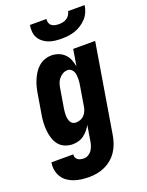

<svg xmlns="http://www.w3.org/2000/svg" viewBox="-191 -825 866 1133"><g transform="rotate(-20 242.0 -258.5)"><path d="M167 223Q143 223 119.5 220Q96 217 74 209.5Q52 202 33.5 189Q15 176 3 157Q-9 138 -13.5 115Q-18 92 -14 68L-13 65H124V66Q122 76 126 85Q130 94 138 99.5Q146 105 156 107Q166 109 176 109Q191 109 205 100Q219 91 227 78Q235 65 239.5 50.5Q244 36 246 21L261 -71Q253 -55 240.5 -40Q228 -25 212.5 -13.5Q197 -2 178.5 3Q160 8 143 8Q117 8 94 -1.5Q71 -11 56 -29.5Q41 -48 33.5 -72Q26 -96 23.5 -121Q21 -146 22.5 -172Q24 -198 29 -225L49 -345Q52 -365 57.5 -385.5Q63 -406 71.5 -426Q80 -446 92 -465Q104 -484 121 -498.5Q138 -513 159 -520.5Q180 -528 201 -528Q224 -528 245.5 -520Q267 -512 282.5 -496.5Q298 -481 306.5 -460Q315 -439 319 -416L336 -520H474L381 40Q377 64 368.5 88.5Q360 113 345.5 135Q331 157 310.5 174.5Q290 192 266 203Q242 214 217 218.5Q192 223 167 223ZM204 -106Q217 -106 231 -111Q245 -116 255 -126.5Q265 -137 271 -150.5Q277 -164 279 -178L299 -298Q301 -310 302.5 -321.5Q304 -333 304 -345Q304 -357 302.5 -368.5Q301 -380 296.5 -390Q292 -400 282.5 -407Q273 -414 261 -414Q246 -414 231.5 -406Q217 -398 206.5 -385Q196 -372 191 -356.5Q186 -341 184 -326L164 -206Q162 -195 161.5 -184.5Q161 -174 161 -163.5Q161 -153 163.5 -143Q166 -133 170.5 -124.5Q175 -116 184 -111Q193 -106 204 -106ZM293 -600Q272 -600 251.5 -602.5Q231 -605 212.5 -612Q194 -619 178.5 -631.5Q163 -644 153.5 -661Q144 -678 142.5 -698.5Q141 -719 144 -740H248Q246 -728 249.5 -716.5Q253 -705 262 -698Q271 -691 283 -688.5Q295 -686 307 -686Q319 -686 332 -688.5Q345 -691 356 -698Q367 -705 374.5 -716.5Q382 -728 384 -740H488Q485 -719 476.5 -698.5Q468 -678 452.5 -661Q437 -644 417.5 -631.5Q398 -619 377.5 -612Q357 -605 335.5 -602.5Q314 -600 293 -600Z"/></g></svg>

Font: Iosevka Heavy Oblique
Style: Regular
Weight: 900
Italic angle: -9°
Monospace: yes
Designer: Belleve Invis
Foundry: Belleve Invis
Version: Version 32.5.0; ttfautohint (v1.8.4)